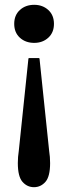

<svg xmlns="http://www.w3.org/2000/svg" viewBox="-20 -567 283 797"><path d="M188 110Q188 166 168.5 188Q149 210 121 210Q93 210 73.5 188Q54 166 54 110Q54 84 58 59L98 -324L100 -326H142L144 -324L184 59Q188 84 188 110ZM122 -547Q157 -547 180.5 -525.5Q204 -504 204 -468Q204 -432 180.5 -410.5Q157 -389 122 -389Q86 -389 62.5 -410.5Q39 -432 39 -468Q39 -504 62.5 -525.5Q86 -547 122 -547Z"/></svg>

Font: Minipax
Style: Bold
Weight: 500
Designer: Raphaël Ronot, Igor Stepanchenko (Cyrillic)
Foundry: steppetype
Version: Version 1.002